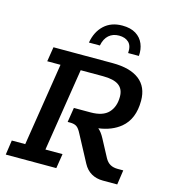

<svg xmlns="http://www.w3.org/2000/svg" viewBox="-114 -871 864 965"><g transform="rotate(15 317.5 -389.0)"><path d="M5 0 16 -76H86L154 -507H85L97 -583H405Q496 -583 544 -546Q592 -509 592 -437Q592 -342 534 -294Q489 -257 420 -248Q437 -234 452 -206L501 -114Q512 -94 528 -85Q544 -76 567 -76H596L585 0H510Q476 0 450 -15Q424 -30 408 -60L335 -197Q322 -223 309.5 -231Q297 -239 276 -239H263L275 -315H362Q426 -315 455 -346Q484 -377 484 -429Q484 -469 457.5 -488Q431 -507 375 -507H259L191 -76H280L268 0ZM263 -652Q273 -710 309.5 -744Q346 -778 404 -778Q447 -778 474.5 -761Q502 -744 514 -715Q526 -686 523 -652H467Q470 -690 451.5 -707.5Q433 -725 401 -725Q369 -725 348 -706.5Q327 -688 320 -652Z"/></g></svg>

Font: Rokkitt SemiBold Medium
Style: Italic
Weight: 500
Italic angle: -9°
Version: Version 3.103